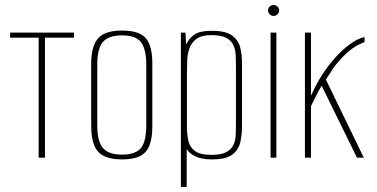

<svg xmlns="http://www.w3.org/2000/svg" viewBox="-20 -624 1493 760"><path d="M133 0V-475H20V-495H273V-475H158V0Z M463 7Q419 7 392 -6Q365 -19 353 -48.5Q341 -78 341 -125V-372Q341 -440 367.5 -471.5Q394 -503 463 -503Q532 -503 557.5 -472.5Q583 -442 583 -372V-125Q583 -79 572 -49.5Q561 -20 535 -6.5Q509 7 463 7ZM463 -12Q516 -12 537.5 -37.5Q559 -63 559 -130V-367Q559 -429 538.5 -456.5Q518 -484 463 -484Q410 -484 387.5 -458Q365 -432 365 -367V-130Q365 -64 387.5 -38Q410 -12 463 -12Z M696 116V-495H714L717 -448Q727 -471 748.5 -486.5Q770 -502 819 -502Q875 -502 900 -482.5Q925 -463 931.5 -433.5Q938 -404 938 -372V-125Q938 -93 931.5 -62.5Q925 -32 900 -12.5Q875 7 819 7Q779 7 754.5 -4.5Q730 -16 719 -34V116ZM817 -11Q855 -11 875 -21.5Q895 -32 903.5 -49.5Q912 -67 913 -88.5Q914 -110 914 -132V-363Q914 -385 913 -406.5Q912 -428 903.5 -446Q895 -464 875 -474.5Q855 -485 817 -485Q779 -485 759 -471Q739 -457 730.5 -434.5Q722 -412 721 -385.5Q720 -359 720 -335V-123Q720 -93 725.5 -67.5Q731 -42 751.5 -26.5Q772 -11 817 -11Z M1051 0V-495H1074V0ZM1063 -561Q1054 -561 1047.5 -567.5Q1041 -574 1041 -583Q1041 -592 1047.5 -598Q1054 -604 1063 -604Q1072 -604 1078.5 -598Q1085 -592 1085 -583Q1085 -574 1078.5 -567.5Q1072 -561 1063 -561Z M1187 0V-495H1211V-245Q1240 -311 1279 -362Q1318 -413 1357 -443Q1396 -473 1423 -477V-457Q1396 -448 1372 -430Q1348 -412 1326 -387Q1310 -370 1296.5 -350Q1283 -330 1270 -309L1420 0H1393L1253 -285Q1241 -264 1228.5 -239.5Q1216 -215 1211 -204V0Z"/></svg>

Font: Alumni Sans SC Thin
Style: Regular
Weight: 100
Designer: Robert E. Leuschke
Foundry: Robert E. Leuschke
Version: Version 1.018